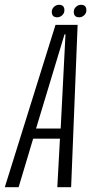

<svg xmlns="http://www.w3.org/2000/svg" viewBox="-54 -779 386 799"><path d="M-34 0 177 -675.5H269L242 0H184.5L195.5 -202H84L23.5 0ZM96 -244H198.5L218.5 -636H214.5ZM184 -707Q161.5 -707 161.5 -730Q161.5 -742 170.8 -750.5Q180 -759 191.5 -759Q214 -759 214 -736.5Q214 -724 204.8 -715.5Q195.5 -707 184 -707ZM275.5 -707Q253 -707 253 -730Q253 -742 262.2 -750.5Q271.5 -759 283 -759Q305.5 -759 305.5 -736.5Q305.5 -724 296.2 -715.5Q287 -707 275.5 -707Z"/></svg>

Font: Anybody Condensed Light
Style: Italic
Weight: 300
Width: 3
Italic angle: -10°
Designer: Tyler Finck
Foundry: Etcetera Type Company
Version: Version 1.010; ttfautohint (v1.8.3) -l 8 -r 50 -G 200 -x 14 